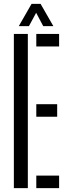

<svg xmlns="http://www.w3.org/2000/svg" viewBox="-20 -976 349 996"><path d="M51.9 0V-800H124.4V0ZM168.3 0V-65.2H286.6V0ZM168.3 -370.4V-435.6H276.6V-370.4ZM168.3 -734.8V-800H286.6V-734.8ZM77.5 -840.6 143.6 -955.8H190.6L256.7 -840.6H204.1L167.5 -909.7L130.2 -840.6Z"/></svg>

Font: Big Shoulders Stencil Thin
Style: Regular
Weight: 100
Designer: Patric King
Foundry: XO Type Co
Version: Version 2.001